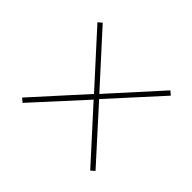

<svg xmlns="http://www.w3.org/2000/svg" viewBox="-103 -718 716 716"><g transform="rotate(45 255.0 -359.5)"><path d="M79 -148 258 -344 436 -148 451 -161 271 -360 451 -558 436 -571 258 -374 79 -571 64 -558 244 -360 64 -161Z"/></g></svg>

Font: Noto Serif Display SemiCondensed SemiBold
Style: Regular
Weight: 600
Width: 4
Designer: Monotype Design Team
Foundry: Monotype Imaging Inc.
Version: Version 2.009